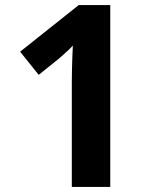

<svg xmlns="http://www.w3.org/2000/svg" viewBox="-20 -734 612 754"><path d="M413 0H262V-413Q262 -430 262.5 -455Q263 -480 264 -507Q265 -534 266 -555Q261 -549 244.5 -533.5Q228 -518 214 -506L132 -440L59 -531L289 -714H413Z"/></svg>

Font: Noto Sans Hebrew
Style: Bold
Weight: 700
Designer: Monotype Design Team
Foundry: Monotype Imaging Inc.
Version: Version 2.003